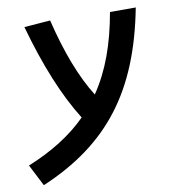

<svg xmlns="http://www.w3.org/2000/svg" viewBox="-135 -600 805 903"><g transform="rotate(-10 267.5 -148.0)"><path d="M1.5 230.5C327.6 92.3 498 -131.3 572.3 -517.6H449.2C422.9 -368.2 379.4 -247.6 311.5 -147.9C252.4 -242.2 203.6 -367.7 165 -527.3L40.5 -517.6C94.2 -325.2 157.2 -171.4 231.9 -52.2C158.7 21 65.9 79.6 -51.3 127.4Z"/></g></svg>

Font: Cascadia Mono SemiBold
Style: Italic
Weight: 600
Italic angle: -10°
Monospace: yes
Designer: Aaron Bell
Foundry: Saja Typeworks
Version: Version 2404.023